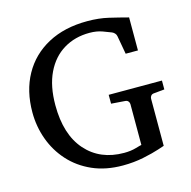

<svg xmlns="http://www.w3.org/2000/svg" viewBox="-104 -789 902 908"><g transform="rotate(-15 347.5 -335.5)"><path d="M669.9 -280.8 619.1 -275.9Q608.4 -275.4 603.3 -269Q598.1 -262.7 598.1 -254.9V-23.9Q598.1 -23.9 568.1 -13.9Q538.1 -3.9 490.2 6.1Q442.4 16.1 388.2 16.1Q304.7 16.1 239.7 -12.7Q174.8 -41.5 130.1 -91.1Q85.4 -140.6 62.3 -204.1Q39.1 -267.6 39.1 -336.9Q39.1 -441.9 82.8 -520.8Q126.5 -599.6 207.8 -643.3Q289.1 -687 400.9 -687Q457.5 -687 504.4 -676Q551.3 -665 597.2 -652.8V-491.2H537.1L521 -581.1Q519.5 -589.8 513.7 -595.9Q507.8 -602.1 501 -605Q486.8 -610.8 459.5 -620.8Q432.1 -630.9 397 -630.9Q325.2 -630.9 270 -597.4Q214.8 -564 183.8 -499.5Q152.8 -435.1 152.8 -341.8Q152.8 -197.8 222.4 -118.9Q292 -40 409.2 -40Q442.4 -40 468 -47.6Q493.7 -55.2 497.1 -55.2V-254.9Q497.1 -262.7 491.9 -269Q486.8 -275.4 476.1 -275.9L409.2 -280.8V-324.2H669.9Z"/></g></svg>

Font: Eeyek
Style: Regular
Weight: 400
Designer: Pravabati Chingangbam and Tabish
Foundry: SIL International
Version: Version 2.000